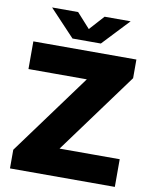

<svg xmlns="http://www.w3.org/2000/svg" viewBox="-100 -1025 881 1100"><g transform="rotate(10 340.0 -475.0)"><path d="M35 0V-108.5L407.5 -616.5L408.5 -579H40.5V-740H640V-631.5L267.5 -123.5L266.5 -161H645V0ZM258.5 -795 112.5 -950H264L356.5 -847.5H325.5L418 -950H569.5L423.5 -795Z"/></g></svg>

Font: Encode Sans SemiExpanded ExtraBold
Style: Regular
Weight: 800
Width: 6
Designer: Multiple Designers
Foundry: Impallari Type
Version: Version 3.002